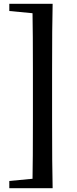

<svg xmlns="http://www.w3.org/2000/svg" viewBox="-20 -819 410 1017"><path d="M255.9 -445.3V-175.8Q255.9 59.6 258.8 177.7H29.3V139.6L152.3 127.9Q154.3 28.3 154.3 -175.8V-445.3Q154.3 -647.5 152.3 -749L29.3 -760.7V-798.8H258.8Q255.9 -683.6 255.9 -445.3Z"/></svg>

Font: Bpmf Zihi Serif Bold
Style: Bold
Weight: 700
Foundry: But Ko
Version: Version 1.320